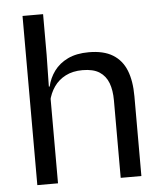

<svg xmlns="http://www.w3.org/2000/svg" viewBox="-50 -706 632 749"><g transform="rotate(-5 266.5 -331.0)"><path d="M473.5 0H392.5V-303.5Q392.5 -343 381.8 -371.5Q371 -400 346.8 -415.8Q322.5 -431.5 280.5 -431.5Q242 -431.5 214 -417Q186 -402.5 168.8 -377.8Q151.5 -353 144.5 -321.5L126.5 -379H147.5Q155 -412 175 -439.2Q195 -466.5 228.8 -482.8Q262.5 -499 311 -499Q369 -499 404.8 -477Q440.5 -455 457 -413.8Q473.5 -372.5 473.5 -312.5ZM147 0H66V-662.5H146.5V-503.5L144 -363.5L147 -357Z"/></g></svg>

Font: Anek Devanagari
Style: Regular
Weight: 400
Designer: Kailash Malviya (Devanagari) & Yesha Goshar (Latin)
Foundry: Ek Type
Version: Version 1.003